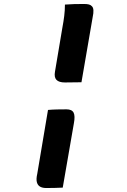

<svg xmlns="http://www.w3.org/2000/svg" viewBox="-20 -782 640 964"><path d="M306 -759Q330 -761 353.5 -761.5Q377 -762 403 -762Q417 -762 426.5 -759.5Q436 -757 441 -751Q448 -745 449 -731Q450 -717 445 -694L389 -369Q370 -369 349 -368.5Q328 -368 306 -368Q276 -368 263.5 -381Q251 -394 256 -422L293 -642Q299 -674 302.5 -702Q306 -730 306 -759ZM221 -230Q243 -232 266.5 -232.5Q290 -233 314 -233Q341 -233 349.5 -216.5Q358 -200 351 -163L295 160Q275 161 254.5 161.5Q234 162 212 162Q193 162 181 155Q169 148 165 132.5Q161 117 167 91Z"/></svg>

Font: Rec Mono Semicasual
Style: Bold Italic
Weight: 700
Italic angle: -10°
Version: Version 1.085; ttfautohint (v1.8.4.7-5d5b)